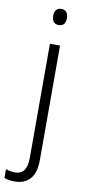

<svg xmlns="http://www.w3.org/2000/svg" viewBox="-141 -768 465 1046"><g transform="rotate(10 91.0 -245.0)"><path d="M72 -686Q72 -706 81.5 -718Q91 -730 110 -730Q129 -730 138.5 -718Q148 -706 148 -686Q148 -641 110 -641Q72 -641 72 -686ZM22 240Q3 240 -11 237.5Q-25 235 -36 231V182Q-12 191 16 191Q81 191 81 100V-532H137V101Q137 172 106.5 206Q76 240 22 240Z"/></g></svg>

Font: Noto Sans Tamil SemiCondensed Light
Style: Regular
Weight: 300
Width: 4
Designer: Jelle Bosma - Monotype Design Team
Foundry: Monotype Imaging Inc.
Version: Version 2.004; ttfautohint (v1.8.4.7-5d5b)